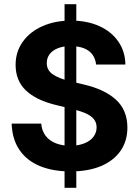

<svg xmlns="http://www.w3.org/2000/svg" viewBox="-20 -816 670 925"><path d="M291 -795.9H347.6V88.9H291ZM320.9 -593.9Q284.9 -593.9 258.9 -583.7Q232.9 -573.4 219.1 -555.1Q205.4 -536.7 205.4 -513.1Q204.9 -477.5 234.9 -457.4Q265 -437.4 318.4 -424.4L382 -409.3Q482.3 -386.5 537.8 -336.5Q593.3 -286.5 593.8 -201.8Q593.8 -137.5 561.1 -89.8Q528.3 -42.1 466.9 -16.1Q405.5 9.9 319.9 9.9Q234.2 9.9 171.1 -16.4Q108 -42.8 73.3 -94.4Q38.5 -146 36.2 -220.6H178.6Q181.4 -185.9 199.7 -161.9Q217.9 -138 248.5 -125.9Q279.1 -113.8 318.2 -113.8Q356.5 -113.8 385.4 -125Q414.2 -136.2 429.8 -156.4Q445.4 -176.6 445.4 -202.6Q445.4 -226 431.8 -242.5Q418.2 -258.9 392 -270.4Q365.8 -281.8 324.6 -291.8L247.1 -310.8Q154.1 -333.4 104.6 -380.5Q55.2 -427.7 55.2 -503.6Q55.2 -566.6 89.7 -614.9Q124.1 -663.1 184.8 -690Q245.5 -716.8 322.2 -716.8Q399.5 -716.8 458.5 -690.2Q517.4 -663.5 550.3 -615.5Q583.2 -567.5 584.1 -505H442.9Q440.1 -533.1 425.1 -553.3Q410.1 -573.5 383.7 -583.7Q357.2 -593.9 320.9 -593.9Z"/></svg>

Font: WEMIX Pretendard Variable
Style: Regular
Weight: 400
Designer: Base glyphs from Inter by Rasmus Andersson; Hangeul glyphs from Noto Sans CJK(Source Han Sans) by Jang Soo-young and Kan
Foundry: Kil Hyung-jin
Version: Version 1.000;Glyphs 3.2 (3208)